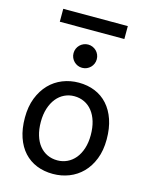

<svg xmlns="http://www.w3.org/2000/svg" viewBox="-130 -957 817 1052"><g transform="rotate(15 278.5 -431.5)"><path d="M46.4 -246.6Q46.4 -309.6 65.4 -358.2Q84.5 -406.7 116.7 -440.2Q148.9 -473.6 191.9 -490.7Q234.9 -507.8 283.2 -507.8Q333.5 -507.8 375.2 -490.7Q417 -473.6 447 -440.2Q477.1 -406.7 493.7 -358.2Q510.3 -309.6 510.3 -246.6Q510.3 -183.6 491.2 -135.3Q472.2 -86.9 439.9 -54.2Q407.7 -21.5 364.7 -4.6Q321.8 12.2 273.4 12.2Q223.1 12.2 181.4 -4.6Q139.6 -21.5 109.6 -54.2Q79.6 -86.9 63 -135.3Q46.4 -183.6 46.4 -246.6ZM136.7 -246.6Q136.7 -204.1 147 -170.4Q157.2 -136.7 176 -113.5Q194.8 -90.3 220.7 -78.1Q246.6 -65.9 278.3 -65.9Q307.6 -65.9 333.5 -78.1Q359.4 -90.3 378.7 -113.5Q397.9 -136.7 408.9 -170.4Q419.9 -204.1 419.9 -246.6Q419.9 -289.6 409.7 -323.5Q399.4 -357.4 380.6 -381.1Q361.8 -404.8 335.7 -417.2Q309.6 -429.7 278.3 -429.7Q248.5 -429.7 222.7 -417.2Q196.8 -404.8 177.7 -381.1Q158.7 -357.4 147.7 -323.5Q136.7 -289.6 136.7 -246.6ZM212.4 -656.7Q212.4 -670.4 217.5 -682.4Q222.7 -694.3 231.7 -703.4Q240.7 -712.4 252.7 -717.5Q264.6 -722.7 278.3 -722.7Q292 -722.7 304 -717.5Q315.9 -712.4 325 -703.4Q334 -694.3 339.1 -682.4Q344.2 -670.4 344.2 -656.7Q344.2 -643.1 339.1 -631.1Q334 -619.1 325 -610.1Q315.9 -601.1 304 -595.9Q292 -590.8 278.3 -590.8Q264.6 -590.8 252.7 -595.9Q240.7 -601.1 231.7 -610.1Q222.7 -619.1 217.5 -631.1Q212.4 -643.1 212.4 -656.7ZM95.2 -876.5H461.4V-803.2H95.2Z"/></g></svg>

Font: Andika DR AuSIL
Style: Regular
Weight: 400
Designer: Annie Olsen & Victor Gaultney
Foundry: SIL International
Version: Version 0.003